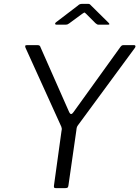

<svg xmlns="http://www.w3.org/2000/svg" viewBox="-20 -976 723 996"><path d="M675 -742Q681 -742 682.5 -738Q684 -734 680 -728L385 -327Q381 -322 379 -316.5Q377 -311 376 -299L335 -14Q334 -5 330 -2.5Q326 0 316 0H270Q262 0 260.5 -4Q259 -8 260 -14L299 -296Q301 -305 300.5 -309Q300 -313 298 -319L112 -729Q110 -735 111 -738.5Q112 -742 121 -742H173Q182 -742 185.5 -739Q189 -736 191 -729L339 -394Q348 -375 361 -394L605 -733Q610 -739 613 -740.5Q616 -742 625 -742H675ZM475 -856 426 -905Q419 -912 417 -911Q415 -910 406 -904L338 -854Q332 -850 329 -849Q326 -848 320 -848H273Q267 -848 266 -852Q265 -856 270 -860L384 -947Q389 -952 394 -954Q399 -956 407 -956H438Q445 -956 448 -952Q451 -948 455 -945L543 -858Q548 -853 547.5 -850.5Q547 -848 540 -848H490Q486 -848 482.5 -850.5Q479 -853 475 -856Z"/></svg>

Font: Libre Franklin Light
Style: Italic
Weight: 300
Italic angle: -8°
Designer: Pablo Impallari, Rodrigo Fuenzalida, Nhung Nguyen
Foundry: Impallari Type
Version: Version 3.000